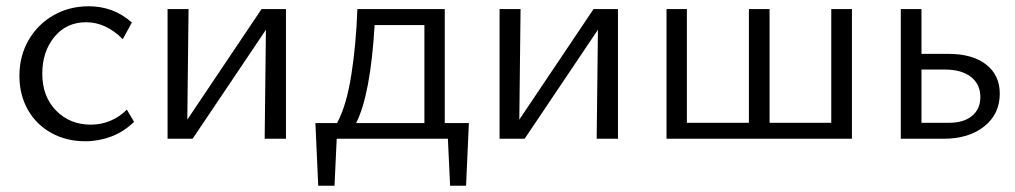

<svg xmlns="http://www.w3.org/2000/svg" viewBox="-20 -443 3240 613"><path d="M42 -201Q42 -264 71 -314.5Q100 -365 150.5 -394Q201 -423 263 -423Q343 -423 401 -371L372 -318Q318 -372 255 -372Q192 -372 153.5 -325Q115 -278 115 -208Q115 -135 159 -90Q203 -45 270 -45Q302 -45 331.5 -57Q361 -69 385 -93L408 -54Q375 -22 335 -7Q295 8 252 8Q192 8 144 -18.5Q96 -45 69 -92.5Q42 -140 42 -201Z M829 -348 595 0H515V-414H582L578 -61L815 -414H893V0H825Z M987 -50H1056Q1086 -105 1101.5 -203Q1117 -301 1121 -414H1400V-50H1477L1468 150H1417L1410 0H1055L1048 150H996ZM1335 -50V-363H1176Q1163 -141 1117 -50Z M1889 -348 1655 0H1575V-414H1642L1638 -61L1875 -414H1953V0H1885Z M2108 -414H2173V-51H2371V-414H2437V-51H2634V-414H2700V0H2108Z M2856 -414H2922V-271H3008Q3085 -271 3128.5 -237Q3172 -203 3172 -144Q3172 -79 3122.5 -39.5Q3073 0 2992 0H2856ZM3010 -51Q3057 -51 3083.5 -73Q3110 -95 3110 -133Q3110 -174 3080 -197.5Q3050 -221 2996 -221H2922V-51Z"/></svg>

Font: LXGW Bright GB
Style: Regular
Weight: 400
Designer: Christian Thalmann (Catharsis Fonts)
Foundry: LXGW / Christian Thalmann (Catharsis Fonts) / Fontworks Inc.
Version: Version 5.510